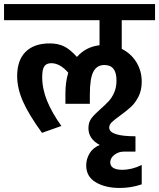

<svg xmlns="http://www.w3.org/2000/svg" viewBox="-42 -658 788 951"><path d="M561 -558V-416Q607 -393 633.5 -350Q660 -307 660 -253Q660 -211 644 -179.5Q628 -148 606 -128Q584 -108 551 -84Q523 -64 511 -52Q499 -40 499 -26Q499 17 629 17V93H571Q545 93 524.5 109Q504 125 504 146Q504 164 519 173.5Q534 183 563 183Q612 183 660 159V255Q608 273 551 273Q480 273 432.5 245Q385 217 385 161Q385 130 401.5 102Q418 74 452 60Q396 30 396 -23Q396 -52 410.5 -71.5Q425 -91 456 -118Q482 -141 497.5 -158Q513 -175 524 -200.5Q535 -226 535 -260Q535 -336 475 -336Q438 -336 420.5 -303Q403 -270 403 -188V-144H282V-195Q282 -251 296 -298Q255 -345 212 -345Q188 -345 177.5 -329.5Q167 -314 167 -277Q167 -218 191 -159Q215 -100 262 -34L166 0Q100 -91 71.5 -156Q43 -221 43 -281Q43 -360 85 -401.5Q127 -443 204 -443Q245 -443 275 -428.5Q305 -414 339 -376Q383 -426 451 -434V-558H-22V-638H726V-558Z"/></svg>

Font: AmikoBold
Style: Bold
Weight: 700
Designer: Pablo Impallari, Rodrigo Fuenzalida, Andres Torresi
Foundry: Impallari Type
Version: Version 1.000; ttfautohint (v1.3)